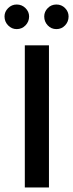

<svg xmlns="http://www.w3.org/2000/svg" viewBox="-34 -831 324 851"><path d="M183 -630V0H76V-630ZM-14 -758Q-14 -779 2 -795Q18 -811 40 -811Q63 -811 79 -795Q95 -779 95 -758Q95 -735 79 -718.5Q63 -702 40 -702Q18 -702 2 -718.5Q-14 -735 -14 -758ZM162 -758Q162 -779 177.5 -795Q193 -811 216 -811Q239 -811 254.5 -795Q270 -779 270 -758Q270 -735 254.5 -718.5Q239 -702 216 -702Q193 -702 177.5 -718.5Q162 -735 162 -758Z"/></svg>

Font: Mukta Medium
Style: Regular
Weight: 500
Designer: Girish Dalvi and Yashodeep Gholap
Foundry: Ek Type
Version: Version 2.538;PS 1.002;hotconv 16.6.51;makeotf.lib2.5.65220;